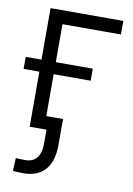

<svg xmlns="http://www.w3.org/2000/svg" viewBox="-84 -583 585 844"><g transform="rotate(10 208.5 -161.0)"><path d="M397 -529.3V-468.8H136.2V0H72.3V-529.3ZM2 -245.6V-299.3H301.3V-245.6ZM78.1 206.5Q66.4 206.5 54.9 205.8Q43.5 205.1 33.7 204.1L36.1 146.5Q46.4 147.5 57.1 147.7Q67.9 147.9 78.6 147.9Q111.8 147.9 129.6 126.5Q147.5 105 147.5 60.5V0H105.5V-58.6H210.9V57.1Q210.9 130.4 177.2 168.5Q143.6 206.5 78.1 206.5Z"/></g></svg>

Font: Inter 24pt Light
Style: Regular
Weight: 300
Designer: Rasmus Andersson
Foundry: rsms
Version: Version 4.001;git-66647c0bb